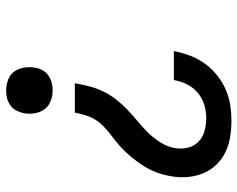

<svg xmlns="http://www.w3.org/2000/svg" viewBox="-96 -472 791 640"><g transform="rotate(-90 300.0 -152.5)"><path d="M318 -373Q300 -373 283 -379.5Q266 -386 255.5 -400Q245 -414 242 -432.5Q239 -451 242 -469Q245 -482 251 -494Q257 -506 268.5 -514Q280 -522 292.5 -525Q305 -528 318 -528Q336 -528 353.5 -521.5Q371 -515 381 -501Q391 -487 394 -468.5Q397 -450 394 -432Q392 -419 385.5 -407Q379 -395 367.5 -387Q356 -379 343.5 -376Q331 -373 318 -373ZM218 223Q190 223 162.5 218.5Q135 214 111.5 202.5Q88 191 70 172Q52 153 42 129Q32 105 29.5 77.5Q27 50 32 22Q36 -2 44 -24.5Q52 -47 65.5 -68.5Q79 -90 95 -109.5Q111 -129 129.5 -146Q148 -163 168.5 -178Q189 -193 206 -211.5Q223 -230 231.5 -253Q240 -276 244 -299H342Q338 -276 332 -252Q326 -228 315 -205Q304 -182 288 -161.5Q272 -141 253 -123Q234 -105 214 -88.5Q194 -72 176 -53.5Q158 -35 144 -12.5Q130 10 126 34Q122 56 127 77Q132 98 146.5 112.5Q161 127 182 133Q203 139 225 139Q246 139 268 133Q290 127 308.5 112Q327 97 337.5 76.5Q348 56 352 34L353 31H449L448 37Q443 62 433 87.5Q423 113 406.5 135.5Q390 158 368 175.5Q346 193 320.5 204Q295 215 269 219Q243 223 218 223Z"/></g></svg>

Font: Iosevka HT Medium Extended
Style: Italic
Weight: 500
Width: 7
Italic angle: -9°
Monospace: yes
Designer: Belleve Invis
Foundry: Belleve Invis
Version: Version 32.3.0; ttfautohint (v1.8.4)